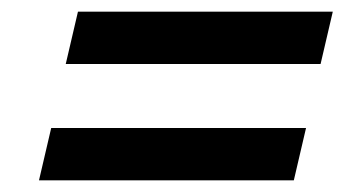

<svg xmlns="http://www.w3.org/2000/svg" viewBox="-20 -536 592 330"><path d="M93 -426 114 -516H552L531 -426ZM47 -226 68 -316H506L485 -226Z"/></svg>

Font: Instrument Sans SemiCondensed SemiBold Italic
Style: Regular
Weight: 600
Width: 4
Italic angle: -13°
Designer: Rodrigo Fuenzalida
Foundry: fragTYPE
Version: Version 1.000; ttfautohint (v1.8.4.7-5d5b);gftools[0.9.28]